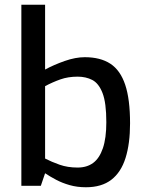

<svg xmlns="http://www.w3.org/2000/svg" viewBox="-20 -783 620 809"><path d="M342 6Q305 6 273.5 -3Q242 -12 216.5 -25.5Q191 -39 170 -53L152 0H70V-763H170V-490Q207 -510 252.5 -526Q298 -542 337 -542Q403 -542 445 -514.5Q487 -487 507.5 -426Q528 -365 528 -263Q528 -178 509 -117.5Q490 -57 449 -25.5Q408 6 342 6ZM307 -77Q346 -77 372.5 -96.5Q399 -116 413.5 -158.5Q428 -201 428 -268Q428 -350 412 -391Q396 -432 369 -446Q342 -460 307 -460Q267 -460 234.5 -448.5Q202 -437 170 -420V-115Q197 -101 231 -89Q265 -77 307 -77Z"/></svg>

Font: Exo Thin Medium
Style: Regular
Weight: 500
Version: Version 2.000